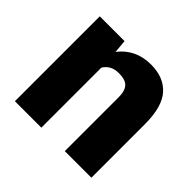

<svg xmlns="http://www.w3.org/2000/svg" viewBox="-134 -691 845 845"><g transform="rotate(45 288.5 -269.0)"><path d="M217.3 -373.5V0H52.7V-528.3H207L212.4 -466.8Q267.6 -538.1 362.8 -538.1Q440.9 -538.1 484.6 -490.5Q528.3 -442.9 528.8 -335V0H363.3V-333Q363.3 -364.3 354.7 -381.1Q346.2 -397.9 330.1 -404.5Q314 -411.1 288.6 -411.1Q240.2 -411.1 217.3 -373.5Z"/></g></svg>

Font: Mardoto Black
Style: Regular
Weight: 900
Designer: Christian Robertson, Vahan Hovhannisyan
Foundry: Google
Version: Version 1.000